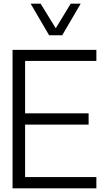

<svg xmlns="http://www.w3.org/2000/svg" viewBox="-20 -1020 599 1040"><path d="M246 -829 146 -1000H200L282 -867L363 -1000H417L317 -829ZM116 -690V-406H460V-345H116V-61H502V0H48V-750H502V-690Z"/></svg>

Font: Oakes Grotesk Light
Style: Regular
Weight: 300
Designer: Samuel Oakes
Foundry: Samuel Oakes
Version: Version 1.000;PS 001.000;hotconv 1.0.88;makeotf.lib2.5.64775